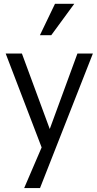

<svg xmlns="http://www.w3.org/2000/svg" viewBox="-20 -785 502 996"><path d="M461.9 -507.4 187.6 190.6H105.4L196 -20.3L9.4 -507.4H93.6L238.1 -115.8L381.7 -507.4ZM365.3 -765.3 246 -602.5H187.1L265.3 -765.3Z"/></svg>

Font: Shan Wanhai
Style: Regular
Weight: 400
Designer: Khon Soe Zaw Thu
Foundry: Shan Unicode
Version: Version 1.00 June 3, 2017, initial release